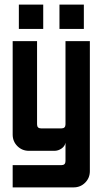

<svg xmlns="http://www.w3.org/2000/svg" viewBox="-20 -663 451 844"><path d="M62.9 -642.9H170V-535.7H62.9ZM241.4 -642.9H348.6V-535.7H241.4ZM35.7 -482.1H142.9V-116.4Q142.9 -98.6 160.7 -98.6H250Q267.9 -98.6 267.9 -116.4V-482.1H375V89.3Q375 119.3 354.3 140Q333.6 160.7 303.6 160.7H35.7V62.9H250Q267.9 62.9 267.9 45V-35.7Q265 -20 250.4 -10Q235.7 0 219.3 0H107.1Q77.1 0 56.4 -20.7Q35.7 -41.4 35.7 -71.4Z"/></svg>

Font: Aire Exterior
Style: Regular
Weight: 400
Width: 4
Designer: Jayvee Enaguas (HarvettFox96)
Version: 20190503.02